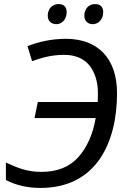

<svg xmlns="http://www.w3.org/2000/svg" viewBox="-20 -915 627 945"><path d="M179 10C458 10 556 -219 556 -456C556 -631 459 -724 304 -724C229 -724 164 -707 115 -688L138 -614C183 -630 232 -645 295 -645C351 -645 393 -627 421 -592C448 -557 462 -511 462 -456C462 -437 461 -425 461 -413H166L150 -334H451C437 -253 408 -189 365 -141C322 -93 261 -69 184 -69C111 -69 64 -90 9 -115V-29C59 -3 116 10 179 10ZM437 -796C462 -796 488 -818 488 -855C488 -879 475 -895 448 -895C415 -895 395 -869 395 -838C395 -811 413 -796 437 -796ZM258 -796C283 -796 308 -818 308 -855C308 -879 296 -895 268 -895C235 -895 215 -869 215 -838C215 -811 233 -796 258 -796Z"/></svg>

Font: BC Sans
Style: Italic
Weight: 400
Italic angle: -12°
Designer: Monotype Design Team
Designer: Province of B.C.
Foundry: Monotype Imaging Inc.
Version: Version 2.000;GOOG;noto-source:20170915:90ef993387c0